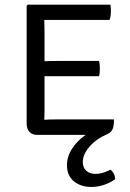

<svg xmlns="http://www.w3.org/2000/svg" viewBox="-20 -562 542 800"><path d="M455 -64.5Q455 -35 448.2 -22Q441.5 -9 426.5 -3Q381 16.5 353 49Q325 81.5 325 112.5Q325 137 339.8 149.8Q354.5 162.5 377.5 162.5Q395 162.5 411.5 157Q428 151.5 440.5 145Q448.5 151 454 161.2Q459.5 171.5 459.5 184.5Q442.5 198 415.5 207.5Q388.5 217 360.5 217Q317 217 288 193.5Q259 170 259 126.5Q259 90 280.8 56.8Q302.5 23.5 337 0H134.5Q114.5 0 102.8 -12.5Q91 -25 91 -47.5V-537.5L96 -542.5H440Q441.5 -534.5 441.8 -526.8Q442 -519 442 -512.5Q442 -506 441 -496.8Q440 -487.5 436.5 -479H219Q208.5 -479 194 -479Q179.5 -479 164.5 -479Q164.5 -469.5 165 -456.5Q165.5 -443.5 165.5 -428.5V-307Q180.5 -307.5 194.8 -307.8Q209 -308 219 -308H392.5Q395 -300 395.5 -291Q396 -282 396 -276Q396 -269.5 395.5 -260.8Q395 -252 392.5 -244.5H219Q209 -244.5 194.8 -244.5Q180.5 -244.5 165.5 -244.5V-99Q165.5 -89.5 165 -78.8Q164.5 -68 164.5 -63Q187.5 -64.5 220.5 -64.5Z"/></svg>

Font: Signika SC Light
Style: Regular
Weight: 300
Designer: Anna Giedryś
Foundry: Anna Giedryś
Version: Version 2.000; ttfautohint (v1.8.3) -l 8 -r 50 -G 200 -x 9 -